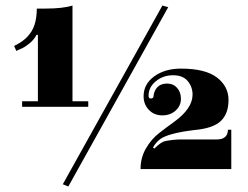

<svg xmlns="http://www.w3.org/2000/svg" viewBox="-20 -676 897 694"><path d="M488 -65Q488 -106 507.5 -139.5Q527 -173 554.5 -194.5Q582 -216 610 -236Q676 -284 676 -334Q676 -362 658.5 -383Q641 -404 605.5 -404Q570 -404 543.5 -382.5Q517 -361 517 -330Q517 -320 525 -320Q535 -320 535 -329Q537 -349 549.5 -361.5Q562 -374 584 -374Q606 -374 620 -358.5Q634 -343 634 -318.5Q634 -294 615 -276.5Q596 -259 566.5 -259Q537 -259 518 -279Q499 -299 499 -328Q499 -372 537.5 -400Q576 -428 634 -428Q722 -428 764 -396Q806 -364 806 -314.5Q806 -265 778 -238.5Q750 -212 683 -206Q591 -195 560 -174Q543 -161 533 -143L538 -139Q562 -163 577 -166Q608 -172 636 -172H764Q803 -172 804 -207H816V-65ZM207 -10 567 -656 588 -650 227 -2ZM117 -550H112Q103 -532 84.5 -517.5Q66 -503 52 -498L39 -492L31 -510Q89 -537 105 -587Q113 -612 113 -645H145Q207 -645 242 -656V-310H299V-290H60V-310H117Z"/></svg>

Font: Elsie Swash Caps Black
Style: Regular
Weight: 900
Designer: Alejandro Inler
Foundry: Alejandro Inler
Version: 1.003